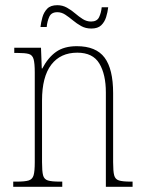

<svg xmlns="http://www.w3.org/2000/svg" viewBox="-20 -720 556 740"><path d="M31 0V-20H44Q76 -20 90.5 -24.5Q105 -29 109.5 -44.5Q114 -60 114 -95V-441Q114 -476 109.5 -492Q105 -508 91 -512Q77 -516 47 -516H35V-536H138L141 -456H143Q165 -498 196 -520Q227 -542 276 -542Q350 -542 383 -498Q416 -454 416 -361V-95Q416 -60 420 -44.5Q424 -29 438.5 -24.5Q453 -20 484 -20H491V0H388V-364Q388 -433 363 -475Q338 -517 278 -517Q213 -517 177.5 -470.5Q142 -424 142 -333V-95Q142 -60 146 -44.5Q150 -29 164.5 -24.5Q179 -20 211 -20H220V0ZM332 -610Q310 -610 293 -619.5Q276 -629 261 -641.5Q246 -654 231.5 -663.5Q217 -673 201 -673Q178 -673 170 -655.5Q162 -638 160 -616H136Q138 -634 143.5 -653.5Q149 -673 162 -686.5Q175 -700 201 -700Q221 -700 238 -690.5Q255 -681 269.5 -668.5Q284 -656 299 -646.5Q314 -637 331 -637Q354 -637 362 -654Q370 -671 372 -692H397Q395 -673 389 -654Q383 -635 370 -622.5Q357 -610 332 -610Z"/></svg>

Font: Noto Serif Condensed Thin
Style: Regular
Weight: 100
Width: 3
Designer: Monotype Design Team
Foundry: Monotype Imaging Inc.
Version: Version 2.013; ttfautohint (v1.8.4.7-5d5b)